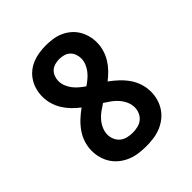

<svg xmlns="http://www.w3.org/2000/svg" viewBox="-206 -873 1012 1012"><g transform="rotate(-45 300.0 -367.5)"><path d="M300 8Q273 8 246 4.5Q219 1 193.5 -9Q168 -19 146 -36Q124 -53 109 -75.5Q94 -98 86.5 -124.5Q79 -151 79 -178Q79 -209 88.5 -238.5Q98 -268 115.5 -293Q133 -318 155.5 -339Q178 -360 203 -378Q181 -395 161.5 -415Q142 -435 127.5 -458.5Q113 -482 105 -509Q97 -536 97 -564Q97 -590 103.5 -614.5Q110 -639 123.5 -661Q137 -683 157 -699.5Q177 -716 200.5 -725.5Q224 -735 249.5 -739Q275 -743 300 -743Q325 -743 350.5 -739.5Q376 -736 399.5 -726Q423 -716 443 -699.5Q463 -683 476.5 -661Q490 -639 496.5 -614.5Q503 -590 503 -564Q503 -536 495 -509Q487 -482 472.5 -458.5Q458 -435 438.5 -415Q419 -395 397 -378Q422 -360 444.5 -339Q467 -318 484.5 -293Q502 -268 511.5 -238.5Q521 -209 521 -178Q521 -151 513.5 -124.5Q506 -98 491 -75.5Q476 -53 454 -36Q432 -19 406.5 -9Q381 1 354 4.5Q327 8 300 8ZM300 -439Q316 -450 331 -462.5Q346 -475 358 -490.5Q370 -506 377.5 -524.5Q385 -543 385 -563Q385 -579 379 -595Q373 -611 361 -622Q349 -633 332.5 -637.5Q316 -642 300 -642Q284 -642 267.5 -637.5Q251 -633 239 -622Q227 -611 221 -595Q215 -579 215 -563Q215 -543 222.5 -524.5Q230 -506 242 -490.5Q254 -475 269 -462.5Q284 -450 300 -439ZM300 -93Q319 -93 338 -97.5Q357 -102 371.5 -113.5Q386 -125 394 -143Q402 -161 402 -180Q402 -202 393 -222.5Q384 -243 369.5 -260Q355 -277 337 -290Q319 -303 300 -315Q281 -303 263 -290Q245 -277 230.5 -260Q216 -243 207 -222.5Q198 -202 198 -180Q198 -161 206 -143Q214 -125 228.5 -113.5Q243 -102 262 -97.5Q281 -93 300 -93Z"/></g></svg>

Font: Iosevka Curly Slab Extended
Style: Bold
Weight: 700
Width: 7
Monospace: yes
Designer: Belleve Invis
Foundry: Belleve Invis
Version: Version 11.1.0; ttfautohint (v1.8.3)